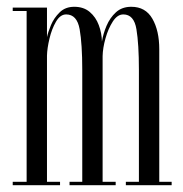

<svg xmlns="http://www.w3.org/2000/svg" viewBox="-20 -546 538 566"><path d="M17.5 0V-10H58.5V-513.5H17.5V-523.5H118.5V-436.5Q121.5 -451 130.2 -472Q139 -493 155.8 -509.5Q172.5 -526 199 -526Q226.5 -526 244.5 -510.8Q262.5 -495.5 271.2 -472Q280 -448.5 280.5 -423.5Q284 -446 294 -469.8Q304 -493.5 321.8 -509.8Q339.5 -526 367 -526Q409 -526 429.2 -490.8Q449.5 -455.5 449.5 -401V-10H486V0H351V-10H389.5V-340Q389.5 -416 382.2 -459.8Q375 -503.5 343.5 -503.5Q326 -503.5 312.5 -482.5Q299 -461.5 291 -433Q283 -404.5 282.5 -380.5V-10H321V0H185V-10H222.5V-340Q222.5 -416 214.8 -459.8Q207 -503.5 175 -503.5Q157.5 -503.5 145 -482Q132.5 -460.5 125.8 -432Q119 -403.5 118.5 -382V-10H157V0Z"/></svg>

Font: Imbue 100pt Light
Style: Regular
Weight: 300
Designer: Tyler Finck
Foundry: Etcetera Type Company
Version: Version 1.102; ttfautohint (v1.8.3)